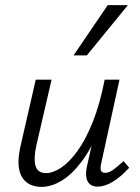

<svg xmlns="http://www.w3.org/2000/svg" viewBox="-20 -726 550 752"><path d="M142 6Q120 6 101 -2Q82 -10 69 -28Q56 -46 53 -76.5Q50 -107 60 -152L120 -414H182L123 -159Q111 -106 119 -77Q127 -48 161 -48Q187 -48 219 -69Q251 -90 283 -134Q315 -178 343 -247.5Q371 -317 390 -414H427Q403 -302 370 -222Q337 -142 298.5 -91.5Q260 -41 220 -17.5Q180 6 142 6ZM362 5Q345 5 333.5 -3.5Q322 -12 318.5 -29.5Q315 -47 320 -72L397 -414H448L377 -89Q372 -69 375 -59Q378 -49 392 -49Q407 -49 424 -61.5Q441 -74 464 -95L486 -69Q453 -33 421.5 -14Q390 5 362 5ZM268 -509 402 -706H481L320 -509Z"/></svg>

Font: Ysabeau
Style: Italic
Weight: 400
Italic angle: -12°
Designer: Christian Thalmann (Catharsis Fonts)
Version: Version 2.000;gftools[0.9.27.dev2+g8671c4b]